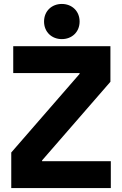

<svg xmlns="http://www.w3.org/2000/svg" viewBox="-20 -943 616 972"><path d="M293 -745C344 -745 383 -781 383 -834C383 -887 344 -923 293 -923C242 -923 203 -887 203 -834C203 -781 242 -745 293 -745ZM37 -171V9H541V-127H193V-131L539 -529V-709H47V-573H383V-569Z"/></svg>

Font: Kalas SG
Style: Bold
Weight: 700
Designer: Kalas
Foundry: Kalas
Version: Version 2.000;FEAKit 1.0